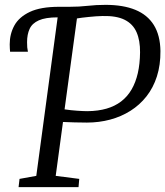

<svg xmlns="http://www.w3.org/2000/svg" viewBox="-20 -771 681 791"><path d="M56.5 0 60.5 -34 129.5 -46.5 217.5 -699.5 207 -718.5 223.5 -743H266Q306.5 -743 341.2 -747Q376 -751 415 -751Q487.5 -751 537.5 -730.5Q587.5 -710 613.8 -667.8Q640 -625.5 641 -561Q641.5 -503.5 626.5 -456.5Q611.5 -409.5 583.5 -374Q555.5 -338.5 517.5 -314.5Q479.5 -290.5 433.8 -278.2Q388 -266 338 -266Q313.5 -266 286.8 -266.8Q260 -267.5 239.5 -268.5L209.5 -46.5L306.5 -34L303.5 0ZM341 -313Q384.5 -313.5 419 -323.5Q453.5 -333.5 479.2 -353.2Q505 -373 522 -402.2Q539 -431.5 547.8 -469.8Q556.5 -508 557 -555Q557.5 -604.5 542.5 -638.5Q527.5 -672.5 493.5 -689.5Q459.5 -706.5 402 -705Q377.5 -704.5 345.8 -701.2Q314 -698 297 -695L246 -320.5Q272.5 -316.5 298.2 -314.8Q324 -313 341 -313ZM21.5 -558Q21 -565 20.5 -571.5Q20 -578 20 -588.5Q20 -631 39.2 -666Q58.5 -701 103 -722Q147.5 -743 223.5 -743L217.5 -699.5Q167.5 -699.5 140 -687.2Q112.5 -675 102 -652Q91.5 -629 91.5 -597.5Q91.5 -585 92.2 -576.2Q93 -567.5 95 -558Z"/></svg>

Font: Merriweather 24pt Light
Style: Italic
Weight: 300
Italic angle: -7.8°
Version: Version 2.101